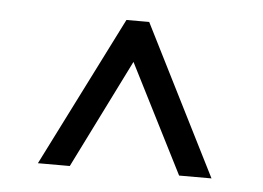

<svg xmlns="http://www.w3.org/2000/svg" viewBox="-33 -778 505 369"><g transform="rotate(5 219.0 -593.5)"><path d="M51.8 -449.2 197.3 -738.3H241.2L386.7 -449.2H324.2L217.8 -659.2L113.3 -449.2Z"/></g></svg>

Font: Post No Bills Jaffna Medium
Style: Regular
Weight: 500
Designer: Kosala Senevirathne, Siva Puranthara, Lasantha Premarathna, Tharique Azeez
Foundry: Mooniak
Version: Version 1.220 ; ttfautohint (v1.6)